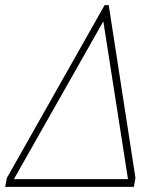

<svg xmlns="http://www.w3.org/2000/svg" viewBox="-30 -727 608 747"><path d="M-3 -35 377 -707H393L497 -35L491 0H-10ZM468 -30 372 -644 24 -30Z"/></svg>

Font: Trirong Thin
Style: Italic
Weight: 250
Italic angle: -12°
Designer: Katatrad Team
Foundry: CadsonDemak
Version: Version 1.001